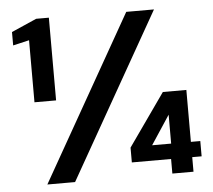

<svg xmlns="http://www.w3.org/2000/svg" viewBox="-51 -759 901 814"><g transform="rotate(-5 399.5 -352.0)"><path d="M94 -352V-616L25 -600V-657L132 -704H186V-352ZM118 0 515 -700H633L236 0ZM650 0V-62H483V-125L640 -348H740V-127H780V-62H740V0ZM575 -127H656V-250Z"/></g></svg>

Font: DM Sans 20pt SemiBold
Style: Regular
Weight: 600
Version: Version 4.004;gftools[0.9.30]